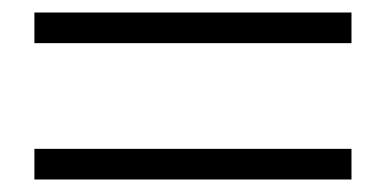

<svg xmlns="http://www.w3.org/2000/svg" viewBox="-20 -514 616 307"><path d="M542 -227V-276H35V-227ZM542 -445V-494H35V-445Z"/></svg>

Font: Shippori Mincho
Style: Regular
Weight: 400
Designer: Bonji Tadano  Ryoko NISHIZUKA  (kana & ideographs); Frank Grießhammer (Latin, Greek & Cyrillic); Wenlong ZHANG  (bopomof
Foundry: Adobe Systems Incorporated
Version: Version 1.003;PS 1.001;hotconv 16.6.54;makeotf.lib2.5.65590